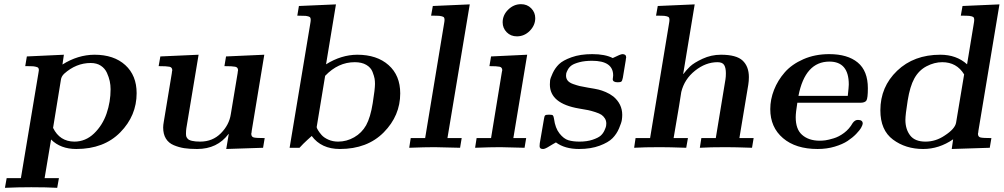

<svg xmlns="http://www.w3.org/2000/svg" viewBox="-20 -715 4856 929"><path d="M3.9 193.8 12.2 147H81.1L166 -361.8Q168 -371.6 168 -375Q168 -386.2 161.9 -389.2Q155.8 -392.1 143.1 -394Q131.8 -395 102.1 -395L109.9 -441.9L289.1 -450.2L282.2 -402.8Q356.4 -449.7 437 -450.2Q531.2 -450.2 586.2 -400.1Q641.1 -350.1 641.1 -264.2Q641.1 -155.3 562 -74.7Q482.9 5.9 349.1 5.9Q272.9 5.9 227.1 -40L195.8 147H265.1L256.8 193.8Q206.1 190.9 130.9 190.9Q66.9 190.9 3.9 193.8ZM236.8 -96.2Q269 -30.3 339.8 -29.8Q394 -29.8 435.1 -69.3Q476.1 -108.9 495.6 -165.5Q515.1 -222.2 515.1 -283.2Q515.1 -303.2 511 -322.5Q506.8 -341.8 497.3 -362.8Q487.8 -383.8 468 -397Q448.2 -410.2 418.9 -410.2Q348.1 -410.2 290 -357.9Q276.9 -344.7 274.9 -330.1Z M747.6 -395 755.9 -441.9 940.9 -450.2 881.8 -95.2Q879.9 -83 879.9 -68.8Q879.9 -60.1 881.3 -54.9Q882.8 -49.8 888.2 -43.5Q893.6 -37.1 909.2 -33.4Q924.8 -29.8 948.7 -29.8Q1008.8 -29.8 1048.8 -70.3Q1088.9 -110.8 1096.7 -162.1L1129.9 -361.8Q1129.9 -364.7 1130.4 -367.4Q1130.9 -370.1 1131.3 -372.1Q1131.8 -374 1131.8 -375Q1131.8 -389.2 1118.2 -392.1Q1104.5 -395 1065.9 -395L1073.7 -441.9L1258.8 -450.2L1197.8 -81.1Q1197.8 -78.1 1197.3 -75Q1196.8 -71.8 1196.3 -70.3Q1195.8 -68.8 1195.8 -67.9Q1195.8 -52.7 1208.3 -49.8Q1220.7 -46.9 1260.7 -46.9L1252.9 0L1074.7 5.9L1086.9 -66.9H1085.9Q1031.2 5.9 934.1 5.9Q933.6 5.9 932.6 5.9Q897.5 5.9 871.6 2Q845.7 -2 820.8 -12.5Q795.9 -22.9 782.7 -44.4Q769.5 -65.9 769.5 -98.1Q769.5 -109.4 772.5 -126L811.5 -361.8Q811.5 -364.7 812 -367.4Q812.5 -370.1 813 -372.1Q813.5 -374 813.5 -375Q813.5 -389.2 800 -392.1Q786.6 -395 747.6 -395Z M1381.3 0 1480.5 -596.2Q1483.4 -612.3 1483.4 -618.2Q1483.4 -629.4 1478.5 -632.8Q1473.6 -636.2 1459.5 -638.2Q1448.2 -639.2 1418.5 -639.2L1426.3 -686L1605.5 -693.8L1557.6 -403.8Q1630.9 -449.7 1708.5 -450.2Q1803.7 -450.2 1860.1 -400.1Q1916.5 -350.1 1916.5 -263.2Q1916.5 -155.3 1836.9 -74.7Q1757.3 5.9 1624.5 5.9Q1534.7 5.9 1488.3 -57.1Q1478.5 -47.4 1467.3 -38.1Q1447.3 -20 1429.2 0ZM1512.2 -100.1Q1512.2 -96.2 1518.3 -85.7Q1524.4 -75.2 1535.9 -62Q1547.4 -48.8 1568.8 -39.3Q1590.3 -29.8 1616.2 -29.8Q1657.2 -29.8 1693.8 -50.8Q1730.5 -71.8 1751.5 -108.9Q1772.5 -147 1783.4 -215.6Q1794.4 -284.2 1794.4 -309.1Q1794.4 -322.3 1792.5 -334.2Q1790.5 -346.2 1782.5 -367.2Q1774.4 -388.2 1752.4 -401.1Q1730.5 -414.1 1696.3 -414.1Q1616.2 -414.1 1553.2 -348.1L1514.2 -111.8Q1512.2 -102.1 1512.2 -100.1Z M1960 0 1967.3 -46.9H2037.1L2127.9 -596.2Q2130.9 -612.3 2130.9 -618.2Q2130.9 -629.4 2126 -632.8Q2121.1 -636.2 2106.9 -638.2Q2095.7 -639.2 2065.9 -639.2L2074.2 -686L2252.9 -693.8L2145 -46.9H2213.9L2206.1 0Q2104 -2.9 2083 -2.9Q2038.1 -2.9 1960 0Z M2278.8 0 2286.1 -46.9H2356L2407.7 -362.8Q2407.7 -364.7 2408.9 -369.4Q2410.2 -374 2410.2 -375Q2410.2 -389.2 2397.5 -392.1Q2384.8 -395 2348.1 -395L2356 -441.9L2530.8 -450.2L2463.9 -46.9H2525.9L2518.1 0Q2421.9 -2.9 2400.9 -2.9Q2354 -2.9 2278.8 0ZM2412.1 -606.9Q2412.1 -642.1 2439 -668.5Q2465.8 -694.8 2501 -694.8Q2530.8 -694.8 2550.3 -674.8Q2569.8 -654.8 2569.8 -627Q2569.8 -592.8 2543.5 -565.9Q2517.1 -539.1 2481 -539.1Q2451.2 -539.1 2431.6 -559.1Q2412.1 -579.1 2412.1 -606.9Z M2590.8 -7.8 2591.8 -22 2611.8 -138.2Q2613.8 -153.3 2617.7 -156.7Q2621.6 -160.2 2636.7 -160.2Q2651.9 -160.2 2655.3 -156.5Q2658.7 -152.8 2660.6 -140.1Q2666.5 -95.2 2687.3 -69.1Q2708 -43 2730.5 -36.4Q2752.9 -29.8 2783.7 -29.8Q2819.8 -29.8 2846.9 -38.8Q2874 -47.9 2886 -58.3Q2897.9 -68.8 2904.8 -84Q2911.6 -99.1 2912.6 -105.5Q2913.6 -111.8 2913.6 -117.2Q2913.6 -131.3 2906.7 -142.1Q2899.9 -152.8 2890.4 -159.4Q2880.9 -166 2860.4 -172.6Q2839.8 -179.2 2825.9 -182.1Q2812 -185.1 2781.7 -189.9Q2640.6 -213.9 2640.6 -306.2Q2640.6 -314.9 2641.6 -325.4Q2642.6 -335.9 2654.3 -361.1Q2666 -386.2 2684.8 -404.5Q2703.6 -422.9 2745.6 -438Q2787.6 -453.1 2845.7 -453.1Q2907.7 -453.1 2944.8 -434.1Q2982.9 -453.1 2991.7 -453.1Q3009.8 -453.1 3009.8 -437Q3009.8 -436 3009.3 -434.6Q3008.8 -433.1 3008.3 -429.9Q3007.8 -426.8 3007.8 -423.8L2993.7 -338.9Q2990.7 -323.7 2986.3 -320.3Q2981.9 -316.9 2968.8 -316.9Q2944.8 -316.9 2944.8 -332Q2944.8 -333 2945.8 -340.1Q2946.8 -347.2 2946.8 -350.1Q2946.8 -420.9 2844.7 -420.9Q2809.6 -420.9 2783.7 -414.1Q2757.8 -407.2 2745.8 -398.7Q2733.9 -390.1 2727.3 -377.7Q2720.7 -365.2 2719.7 -359.6Q2718.8 -354 2718.8 -349.1Q2718.8 -335 2726.8 -325Q2734.9 -314.9 2753.4 -308.3Q2772 -301.8 2784.4 -298.8Q2796.9 -295.9 2824.7 -291Q2860.8 -285.2 2876.2 -281.5Q2891.6 -277.8 2911.1 -269.5Q2930.7 -261.2 2947.8 -248Q2990.7 -211.9 2990.7 -159.2Q2990.7 -147.9 2988.8 -134.5Q2986.8 -121.1 2975.3 -94Q2963.9 -66.9 2943.8 -46.4Q2923.8 -25.9 2881.3 -10Q2838.9 5.9 2781.7 5.9Q2712.9 5.9 2669.9 -25.9Q2667 -23.9 2655.3 -17.6Q2643.6 -11.2 2640.6 -8.8Q2617.7 5.9 2608.4 5.9Q2608.4 5.9 2607.9 5.9Q2607.4 5.9 2606.9 5.9Q2590.8 5.9 2590.8 -7.8Z M3048.3 0 3055.2 -46.9H3125.5L3216.3 -596.2Q3219.2 -612.3 3219.2 -618.2Q3219.2 -629.4 3214.4 -632.8Q3209.5 -636.2 3195.3 -638.2Q3184.1 -639.2 3154.3 -639.2L3162.6 -686L3341.3 -693.8L3285.6 -356.9H3286.6Q3299.8 -375 3318.6 -393.1Q3337.4 -411.1 3379.4 -430.7Q3421.4 -450.2 3468.3 -450.2Q3543.5 -450.2 3573.5 -421.6Q3603.5 -393.1 3603.5 -341.8Q3603.5 -322.8 3600.6 -305.2L3557.6 -46.9H3626.5L3618.7 0Q3534.7 -2.9 3492.2 -2.9Q3415 -2.9 3366.2 0L3373.5 -46.9H3443.4L3490.2 -331.1Q3492.2 -343.3 3492.2 -360.8Q3492.2 -386.7 3483.9 -400.4Q3475.6 -414.1 3451.7 -414.1Q3394.5 -414.1 3343 -373Q3291.5 -332 3276.4 -270Q3273.4 -245.1 3239.3 -46.9H3308.6L3300.3 0Q3216.3 -2.9 3174.3 -2.9Q3097.2 -2.9 3048.3 0Z M3707 -187Q3707 -233.9 3725.1 -280Q3743.2 -326.2 3777.1 -365Q3811 -403.8 3867.2 -428.5Q3923.3 -453.1 3992.2 -453.1Q4081.1 -453.1 4130.1 -412.6Q4179.2 -372.1 4179.2 -288.1Q4179.2 -239.3 4172.1 -228.5Q4165 -217.8 4142.1 -217.8H3837.9Q3830.1 -169.9 3830.1 -147.9Q3830.1 -89.8 3860.4 -63Q3892.6 -34.2 3946.3 -34.2Q3959.5 -34.2 3973.9 -36.1Q3988.3 -38.1 4013.7 -45.7Q4039.1 -53.2 4064.2 -72Q4089.4 -90.8 4106 -120.1Q4117.2 -135.3 4131.3 -134.8Q4154.3 -134.8 4154.3 -117.2Q4154.3 -111.3 4147.2 -98.1Q4140.1 -85 4122.6 -66.9Q4105 -48.8 4081.1 -33Q4057.1 -17.1 4019 -5.6Q3981 5.9 3936 5.9Q3830.1 5.9 3768.6 -46.6Q3707 -99.1 3707 -187ZM3843.3 -251H4082Q4086.9 -295.9 4086.9 -306.2Q4086.9 -417 3993.2 -417Q3875.5 -417 3843.3 -251Z M4239.7 -181.2Q4239.7 -294.9 4320.8 -372.6Q4401.9 -450.2 4529.8 -450.2Q4607.9 -450.2 4659.2 -403.8L4690.9 -596.2Q4693.8 -612.3 4693.8 -618.2Q4693.8 -629.4 4689 -632.8Q4684.1 -636.2 4669.9 -638.2Q4658.7 -639.2 4628.9 -639.2L4637.2 -686L4815.9 -693.8L4713.9 -81.1Q4713.9 -78.1 4713.4 -75Q4712.9 -71.8 4712.4 -70.3Q4711.9 -68.8 4711.9 -67.9Q4711.9 -52.7 4724.4 -49.8Q4736.8 -46.9 4776.9 -46.9L4769 0L4585 5.9L4591.8 -41Q4523.9 5.9 4446.8 5.9Q4361.8 5.9 4300.8 -39.6Q4239.7 -85 4239.7 -181.2ZM4360.8 -134.8Q4360.8 -89.8 4383.8 -59.8Q4406.7 -29.8 4458 -29.8Q4507.8 -29.8 4550.8 -59.1Q4600.6 -91.3 4606 -121.1L4645 -355Q4608.9 -414.1 4539.1 -414.1Q4501 -414.1 4463.4 -394.5Q4425.8 -375 4403.8 -335Q4382.8 -296.9 4371.8 -228.3Q4360.8 -159.7 4360.8 -134.8Z"/></svg>

Font: CMU Serif Extra
Style: BoldSlanted
Weight: 700
Italic angle: -9.46001°
Version: Version 0.7.0